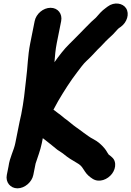

<svg xmlns="http://www.w3.org/2000/svg" viewBox="-20 -799 733 1072"><path d="M213.5 0 219 -27.6C224.2 -23.3 230.6 -18.4 236.1 -14.5C256.5 1.2 279.7 20.6 300.4 37.3C300.6 37.4 300.9 37.6 301.2 37.8L322.5 51.9C334.8 59.4 343.2 68.5 355.3 76.7L372.9 88.7C373 88.8 373.2 88.9 373.4 89L388.3 97.9C393.9 101.7 401.8 106.5 410.2 111.2C425.9 119.9 435.8 129.3 444.6 144L453.9 158.1C466 176.8 480 188.3 498 199.9C534.5 222.3 581.3 203.6 605.9 170.5C617.6 154.6 624.5 135.2 623 115.6C620.7 87.9 604.8 77.8 586.9 64.1L577.8 50.3C574.6 44 569.2 35.8 563.3 28.9C546.2 8.8 527.2 -8.7 500.9 -22.3L487 -30L472.2 -39.8C456.2 -50.1 441.4 -62.8 424.5 -74.6L403.4 -89.7C383.5 -103.2 361.8 -124.4 340.2 -138.7C329.5 -146.3 319.3 -157.7 304.7 -166.7L294.9 -174.3C289.8 -178.5 286.1 -181.6 278.5 -186.4L285.9 -200.3C291.6 -211.7 297.5 -222.6 304.5 -234.5C336.7 -289.3 372.9 -346.6 410.9 -395.8C428.1 -418.1 445 -442.5 462.8 -458.6C483.2 -477 505.4 -501.2 525 -522.2C535.8 -532.3 547.8 -544.3 558.2 -555.8C574.7 -574.3 592.3 -589.5 610.8 -607C625.4 -621.5 633.5 -633.2 643.5 -641.7L654.6 -649.3C689 -674.2 704.3 -721.3 683.9 -753C665.6 -781.5 618.1 -790.4 580.9 -762.3L570.5 -754.5C547.8 -738.4 532.2 -719.8 514.8 -699.7C508.4 -693.9 498.6 -685.1 489.9 -677.3C467.9 -656.8 448.9 -634.7 429.4 -616C408.4 -595.3 387.1 -572.2 366.8 -553C336.6 -523.5 309.8 -487.8 284 -451.6C286.9 -486.7 289.5 -520.9 296.9 -558L321.5 -681C329.6 -721.9 303.3 -755.5 262.3 -755.5C221.3 -755.5 181.6 -721.9 173.5 -681L148.9 -558C134.3 -484.8 134.9 -425.6 125.8 -357C119 -292.3 112.1 -228.5 98.5 -160.3C95.5 -148.2 92.2 -134 89.5 -120L65.5 0C57 42.8 34.4 78.6 27.5 130.5L18 178C10 218.1 37.5 252.5 77.6 252.5C117.9 252.5 158 217.8 166 178L178.7 114.3C190.2 77.7 205 42.4 213.5 0Z"/></svg>

Font: Smoothie
Style: SeBdIt
Weight: 600
Foundry: Cannot Into Space Fonts
Version: Version 0.8